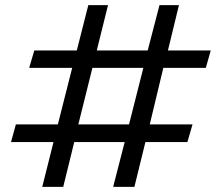

<svg xmlns="http://www.w3.org/2000/svg" viewBox="-20 -725 859 750"><path d="M679 -705 636 -528H803V-527L784 -460H618L565 -239H732L712 -170H548L505 5H422L467 -170H270L227 5H145L189 -170H23L42 -239H206L262 -460H94L114 -528H280L325 -705H402L358 -528H557L603 -705ZM540 -460H341L286 -239H484Z"/></svg>

Font: Lora Medium
Style: Italic
Weight: 500
Italic angle: -3°
Designer: Olga Karpushina, Alexei Vanyashin (Cyrillic)
Foundry: Cyreal
Version: Version 3.004